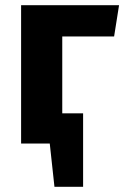

<svg xmlns="http://www.w3.org/2000/svg" viewBox="-20 -551 477 737"><path d="M418 -411H219V-116H299V166H189L171 0H61V-531H437Z"/></svg>

Font: Fira Sans
Style: Bold
Weight: 700
Designer: bBox Type GmbH & Carrois Corporate GbR & Edenspiekermann AG
Foundry: bBox Type GmbH & Carrois Corporate GbR & Edenspiekermann AG
Version: Version 4.301;PS 004.301;hotconv 1.0.88;makeotf.lib2.5.64775